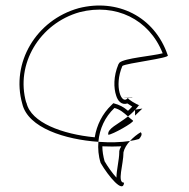

<svg xmlns="http://www.w3.org/2000/svg" viewBox="-20 -564 672 681"><path d="M59 -196C79 -110 212 -69 329 -61C333 -107 352 -149 386 -181C406 -176 419 -164 434 -151C448 -162 461 -175 473 -191C466 -193 432 -212 434 -217C412 -188 383 -257 414 -330C426 -340 586 -358 575 -368C528 -506 396 -570 259 -535C108 -493 18 -341 59 -196ZM73 -200C34 -336 120 -481 263 -521C389 -553 509 -497 557 -375C518 -365 423 -358 404 -342L400 -336C382 -293 383 -252 392 -225C397 -208 410 -190 432 -197C438 -193 444 -189 449 -186C444 -180 438 -175 434 -171C419 -184 405 -192 382 -198L376 -192C343 -161 323 -120 316 -77C201 -88 90 -129 74 -199V-200ZM329 -61C327 -37 329 -11 337 14C365 62 417 124 420 84C394 84 418 20 418 -24C421 -38 430 -52 441 -64C409 -59 370 -58 329 -61ZM343 -45C367 -44 390 -44 410 -45C406 -38 404 -34 403 -27V-24C403 2 393 40 393 66C379 51 362 27 351 8C346 -10 343 -28 343 -45ZM364 -86C378 -86 456 -130 452 -136C445 -141 440 -146 434 -151C397 -122 360 -108 364 -86ZM419 -217C419 -216 448 -217 449 -217V-218ZM434 -217V-218ZM441 -64C453 -66 464 -68 473 -71C478 -76 487 -88 479 -95C467 -88 453 -77 441 -64ZM459 -154 485 -179 459 -175ZM473 -191C474 -191 475 -191 474 -190V-192Z"/></svg>

Font: Ampere
Style: OuLn
Weight: 400
Version: Version 1